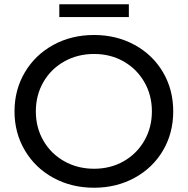

<svg xmlns="http://www.w3.org/2000/svg" viewBox="-20 -872 880 900"><path d="M48 -350Q48 -451 96.5 -533Q145 -615 230 -661.5Q315 -708 421 -708Q526 -708 611 -661.5Q696 -615 744 -533.5Q792 -452 792 -350Q792 -248 744 -166.5Q696 -85 611 -38.5Q526 8 421 8Q315 8 230 -38.5Q145 -85 96.5 -167Q48 -249 48 -350ZM692 -350Q692 -426 656.5 -487.5Q621 -549 559.5 -584Q498 -619 421 -619Q344 -619 281.5 -584Q219 -549 183.5 -487.5Q148 -426 148 -350Q148 -274 183.5 -212.5Q219 -151 281.5 -116Q344 -81 421 -81Q498 -81 559.5 -116Q621 -151 656.5 -212.5Q692 -274 692 -350ZM258 -852H584V-792H258Z"/></svg>

Font: Idrija
Style: Regular
Weight: 500
Designer: Julieta Ulanovsky
Foundry: Julieta Ulanovsky
Version: Version 7.200